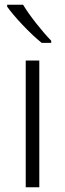

<svg xmlns="http://www.w3.org/2000/svg" viewBox="-20 -786 273 806"><path d="M77 -766H10V-758C39 -717 105 -646 155 -606H195V-615C157 -654 103 -722 77 -766ZM145 0V-532H88V0Z"/></svg>

Font: Noto Sans Ethiopic Light
Style: Regular
Weight: 300
Designer: Monotype Design Team
Foundry: Monotype Imaging Inc.
Version: Version 2.102